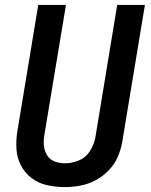

<svg xmlns="http://www.w3.org/2000/svg" viewBox="-20 -755 616 783"><path d="M243 8Q275 8 307.5 2Q340 -4 370 -20Q400 -36 424 -61Q448 -86 461 -117Q474 -148 479 -179L571 -735H458L369 -195Q364 -167 347.5 -140Q331 -113 302.5 -101Q274 -89 245 -89Q223 -89 203 -96.5Q183 -104 172 -122Q161 -140 159 -161.5Q157 -183 161 -205L249 -735H136L51 -221Q45 -184 47 -148Q49 -112 65 -81Q81 -50 108.5 -29Q136 -8 171.5 0Q207 8 243 8Z"/></svg>

Font: Iosevka Sparkle SmBdObl
Style: Regular
Weight: 600
Italic angle: -9°
Designer: Belleve Invis
Foundry: Belleve Invis
Version: Version 4.5.0; ttfautohint (v1.8.3)